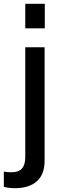

<svg xmlns="http://www.w3.org/2000/svg" viewBox="-97 -810 325 1003"><path d="M-19 173Q-37 173 -51.5 171Q-66 169 -77 166V86Q-70 88 -59 89Q-48 90 -38 90Q0 90 17.5 70.5Q35 51 35 11V-563H136V29Q136 101 95.5 137Q55 173 -19 173ZM35 -662V-790H137V-662Z"/></svg>

Font: BDO Grotesk
Style: Regular
Weight: 400
Designer: Deni Anggara
Foundry: Lokal Container
Version: Version 2.000